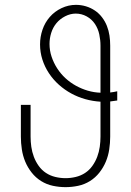

<svg xmlns="http://www.w3.org/2000/svg" viewBox="-20 -763 540 791"><path d="M250 8Q224 8 198 2.5Q172 -3 149.5 -17Q127 -31 110.5 -52Q94 -73 84 -97Q74 -121 70 -147.5Q66 -174 66 -200V-331H106V-200Q106 -179 109 -158Q112 -137 119.5 -117Q127 -97 139.5 -79.5Q152 -62 169.5 -50.5Q187 -39 208 -34Q229 -29 250 -29Q271 -29 292 -34Q313 -39 330.5 -50.5Q348 -62 360.5 -79.5Q373 -97 380.5 -117Q388 -137 391 -158Q394 -179 394 -200V-344Q362 -346 331.5 -354.5Q301 -363 273.5 -378Q246 -393 222.5 -414Q199 -435 181.5 -461.5Q164 -488 154.5 -518Q145 -548 145 -580Q145 -611 155 -640.5Q165 -670 185 -693Q205 -716 233.5 -729.5Q262 -743 293 -743Q314 -743 334 -737Q354 -731 371 -719.5Q388 -708 400.5 -691.5Q413 -675 420.5 -656Q428 -637 431 -616.5Q434 -596 434 -575V-382Q441 -383 448.5 -384Q456 -385 463 -387V-349Q456 -348 448.5 -347Q441 -346 434 -345V-200Q434 -174 430 -147.5Q426 -121 416 -97Q406 -73 389.5 -52Q373 -31 350.5 -17Q328 -3 302 2.5Q276 8 250 8ZM394 -381V-575Q394 -598 389 -621.5Q384 -645 371 -664.5Q358 -684 337 -695.5Q316 -707 292 -707Q270 -707 248.5 -696Q227 -685 212.5 -667.5Q198 -650 191 -627.5Q184 -605 184 -582Q184 -555 192.5 -529.5Q201 -504 215.5 -481.5Q230 -459 249.5 -441Q269 -423 292.5 -410Q316 -397 341.5 -389.5Q367 -382 394 -381Z"/></svg>

Font: Iosevka Slab Extralight
Style: Regular
Weight: 200
Monospace: yes
Designer: Belleve Invis
Foundry: Belleve Invis
Version: Version 11.1.1; ttfautohint (v1.8.3)